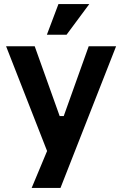

<svg xmlns="http://www.w3.org/2000/svg" viewBox="-20 -762 602 946"><path d="M212 -18 10 -534H151L274 -190H294L417 -534H552L278 164H136ZM268 -742H420L308 -591H211Z"/></svg>

Font: Mozilla Text BETA
Style: Bold
Weight: 700
Designer: Studio DRAMA
Foundry: Studio DRAMA
Version: Version 0.100